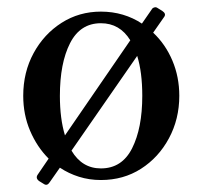

<svg xmlns="http://www.w3.org/2000/svg" viewBox="-20 -484 546 529"><path d="M258 12Q226 12 197.5 3Q169 -6 145 -22L117 18Q110 29 101 23L88 15Q77 7 84 -3L114 -47Q82 -79 63 -123.5Q44 -168 44 -220Q44 -285 72.5 -337.5Q101 -390 149.5 -421Q198 -452 258 -452Q290 -452 318.5 -443.5Q347 -435 371 -419L398 -458Q400 -462 405 -463.5Q410 -465 414 -462L427 -454Q439 -446 432 -437L402 -394Q436 -362 455 -317Q474 -272 474 -220Q474 -156 445.5 -103Q417 -50 368.5 -19Q320 12 258 12ZM258 -20Q316 -20 344 -75.5Q372 -131 372 -220Q372 -285 358 -330L177 -69Q206 -20 258 -20ZM159 -111 339 -373Q310 -420 258 -420Q201 -420 173 -365Q145 -310 145 -220Q145 -157 159 -111Z"/></svg>

Font: Zen Old Mincho Medium
Style: Regular
Weight: 500
Designer: Yoshimichi Ohira
Foundry: Positype
Version: Version 1.500